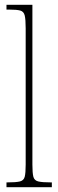

<svg xmlns="http://www.w3.org/2000/svg" viewBox="-20 -780 243 800"><path d="M7 0V-20H10Q47 -20 63 -24Q79 -28 83 -43.5Q87 -59 87 -94V-662Q87 -699 83 -715.5Q79 -732 64.5 -736Q50 -740 20 -740H7V-760H115V-94Q115 -59 119 -43.5Q123 -28 139.5 -24Q156 -20 192 -20H196V0Z"/></svg>

Font: Noto Serif Myanmar ExtraCondensed Thin
Style: Regular
Weight: 100
Width: 2
Designer: Ben Mitchell and the Monotype Design Team
Foundry: Monotype Imaging Inc.
Version: Version 2.106; ttfautohint (v1.8.4.7-5d5b)